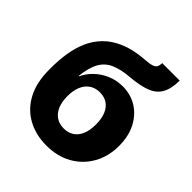

<svg xmlns="http://www.w3.org/2000/svg" viewBox="-200 -864 1012 1012"><g transform="rotate(45 306.0 -358.5)"><path d="M306.2 11.7Q226.6 11.7 164.8 -22.2Q103 -56.2 68.4 -121.3Q33.7 -186.5 33.7 -280.8V-296.4Q33.7 -351.6 41.7 -404.3Q49.8 -457 69.8 -503.4Q89.8 -549.8 125.7 -586.4Q161.6 -623 216.6 -646.2Q271.5 -669.4 349.1 -675.3Q385.7 -677.7 402.8 -683.3Q419.9 -689 425 -699.7Q430.2 -710.4 430.7 -727.5H561Q560.5 -666.5 540.5 -630.6Q520.5 -594.7 477.3 -577.9Q434.1 -561 364.3 -555.2Q300.8 -550.3 259.3 -532.2Q217.8 -514.2 196 -475.3Q174.3 -436.5 167 -368.7H170.4Q184.6 -401.4 213.6 -429.9Q242.7 -458.5 282.7 -476.3Q322.8 -494.1 370.6 -494.1Q430.2 -494.1 477.1 -464.8Q523.9 -435.5 551.3 -382.6Q578.6 -329.6 578.6 -258.3Q578.6 -179.7 544.2 -118.7Q509.8 -57.6 448.5 -22.9Q387.2 11.7 306.2 11.7ZM307.1 -116.7Q339.8 -116.7 363.5 -132.3Q387.2 -147.9 399.9 -178Q412.6 -208 412.6 -252Q412.6 -295.4 399.9 -325.4Q387.2 -355.5 363.8 -371.1Q340.3 -386.7 307.6 -386.7Q274.9 -386.7 250.7 -370.8Q226.6 -355 213.4 -324.7Q200.2 -294.4 200.2 -251Q200.2 -208.5 213.1 -178.5Q226.1 -148.4 250 -132.6Q273.9 -116.7 307.1 -116.7Z"/></g></svg>

Font: Inter 17pt ExtraBold
Style: Regular
Weight: 800
Version: Version 4.001;git-66647c0bb